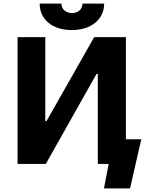

<svg xmlns="http://www.w3.org/2000/svg" viewBox="-20 -905 819 1060"><path d="M199 -885C199 -798 269 -739 376 -739C483 -739 555 -798 555 -885H435C435 -854 412 -833 378 -833C344 -833 319 -854 319 -885ZM77 0H233L513 -497H520V0H580L554 135H698L760 -136H675V-700H500L237 -237H230V-700H77Z"/></svg>

Font: Fixel Display Bold
Style: Bold
Weight: 700
Designer: AlfaBravo + MacPaw
Foundry: Kyrylo Tkachov, Marchela Mozhyna, Serhii Makarenko, Maria Weinstein, Zakhar Kryvoshyya
Version: Version 1.211